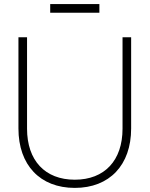

<svg xmlns="http://www.w3.org/2000/svg" viewBox="-20 -902 730 937"><path d="M225 -840H465V-882H225ZM345 15C514.5 15 620 -96.5 620 -275V-720H578V-274C578 -119 490.5 -25 345 -25C199.5 -25 112 -119 112 -274V-720H70V-275C70 -96.5 175.5 15 345 15Z"/></svg>

Font: Vela Sans ExtLt
Style: Regular
Weight: 200
Designer: Principal design: Mikhail Sharanda - project Manrope.
Design modification: Ravid Balaliev
Foundry: Mikhail Sharanda
Version: Version 1.001